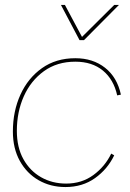

<svg xmlns="http://www.w3.org/2000/svg" viewBox="-20 -745 526 775"><path d="M244 10Q184 10 136 -17.5Q88 -45 60 -95.5Q32 -146 32 -214Q32 -296 62.5 -363Q93 -430 149.5 -470Q206 -510 284 -510Q355 -510 404 -471.5Q453 -433 468 -363L453 -360Q439 -424 395.5 -460Q352 -496 284 -496Q210 -496 157 -457.5Q104 -419 76 -356Q48 -293 48 -217Q48 -150 74.5 -102.5Q101 -55 146 -29.5Q191 -4 247 -4Q310 -4 357 -38.5Q404 -73 429 -125L441 -118Q414 -62 363.5 -26Q313 10 244 10ZM301 -583 226 -725H242L311 -596L441 -725H460L319 -583Z"/></svg>

Font: Prodigy Sans Thin
Style: Italic
Weight: 100
Italic angle: -13°
Designer: Wei Huang
Foundry: Wei Huang
Version: Version 1.003; ttfautohint (v1.8.3)